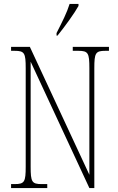

<svg xmlns="http://www.w3.org/2000/svg" viewBox="-20 -951 599 971"><path d="M266 -784V-771H271C309 -818 358 -886 377 -921V-931H332C318 -886 296 -843 266 -784ZM36 0H219V-20H191C141 -20 135 -31 135 -108V-639L432 0H457V-606C457 -683 463 -694 513 -694H531V-714H348V-694H376C426 -694 432 -683 432 -606V-67L131 -714H36V-694H54C104 -694 110 -683 110 -606V-108C110 -31 104 -20 54 -20H36Z"/></svg>

Font: Noto Serif Lao ExtraCondensed Thin
Style: Regular
Weight: 100
Width: 2
Designer: Monotype Design Team
Foundry: Monotype Imaging Inc.
Version: Version 2.003